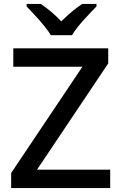

<svg xmlns="http://www.w3.org/2000/svg" viewBox="-20 -961 619 981"><path d="M240 -781H348C373 -826 436 -890 473 -928V-941H400C365 -918 329 -887 293 -852C260 -887 223 -918 188 -941H116V-928C153 -890 213 -826 240 -781ZM543 0V-94H169L533 -637V-714H48V-620H401L37 -77V0Z"/></svg>

Font: Noto Sans Canadian Aboriginal Medium
Style: Regular
Weight: 500
Designer: Monotype Design Team, Typotheque's Kevin King
Foundry: Monotype Imaging Inc.
Version: Version 2.004